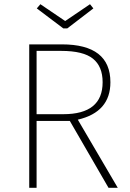

<svg xmlns="http://www.w3.org/2000/svg" viewBox="-20 -893 619 913"><path d="M300 -758H281L155 -853L172 -873L290 -793L408 -873L424 -853ZM496 0 312 -318H154V0H119V-682H274Q505 -682 505 -502Q505 -360 350 -324L540 0ZM154 -350H281Q468 -350 468 -502Q468 -577 422 -614Q376 -651 271 -651H154Z"/></svg>

Font: Fira Sans UltraLight
Style: Regular
Weight: 200
Designer: Carrois Corporate & Edenspiekermann AG
Foundry: Carrois Corporate GbR & Edenspiekermann AG
Version: Version 4.106;PS 004.106;hotconv 1.0.70;makeotf.lib2.5.58329